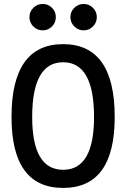

<svg xmlns="http://www.w3.org/2000/svg" viewBox="-20 -922 626 952"><path d="M293 9.8Q37.1 9.8 37.1 -341.8Q37.1 -703.1 293 -703.1Q548.8 -703.1 548.8 -341.8Q548.8 9.8 293 9.8ZM293 -80.1Q446.3 -80.1 446.3 -341.8Q446.3 -613.3 293 -613.3Q139.6 -613.3 139.6 -341.8Q139.6 -80.1 293 -80.1ZM394.5 -771.5Q367.7 -771.5 348.4 -790.8Q329.1 -810.1 329.1 -836.9Q329.1 -864.3 348.4 -883.3Q367.7 -902.3 394.5 -902.3Q421.9 -902.3 440.9 -883.3Q460 -864.3 460 -836.9Q460 -810.1 440.9 -790.8Q421.9 -771.5 394.5 -771.5ZM191.4 -771.5Q164.6 -771.5 145.3 -790.8Q126 -810.1 126 -836.9Q126 -864.3 145.3 -883.3Q164.6 -902.3 191.4 -902.3Q218.8 -902.3 237.8 -883.3Q256.8 -864.3 256.8 -836.9Q256.8 -810.1 237.8 -790.8Q218.8 -771.5 191.4 -771.5Z"/></svg>

Font: Caskaydia Cove
Style: Regular
Weight: 400
Monospace: yes
Designer: Aaron Bell
Foundry: Saja Typeworks
Version: Version 4.300; ttfautohint (v1.8.3)